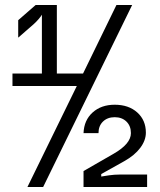

<svg xmlns="http://www.w3.org/2000/svg" viewBox="-20 -750 640 770"><path d="M90 0 288 -405H30V-455H148V-691Q144 -684 135 -673.5Q126 -663 115 -653L53 -599V-669L123 -730H208V-455H313L447 -730H510L153 0ZM315 0V-64L435 -133Q505 -173 505 -216Q505 -245 487 -262.5Q469 -280 440 -280Q411 -280 393 -262.5Q375 -245 375 -216H315Q317 -268 351.5 -299Q386 -330 440 -330Q496 -330 530.5 -299Q565 -268 565 -218Q565 -187 542.5 -157Q520 -127 479 -104L386 -52V-42Q397 -44 418 -47Q439 -50 461 -50H570V0Z"/></svg>

Font: NKDuy Mono
Style: Regular
Weight: 400
Monospace: yes
Designer: NKDuy
Foundry: NKDuy
Version: Version 2.251; ttfautohint (v1.8.4.7-5d5b)